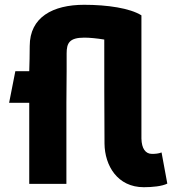

<svg xmlns="http://www.w3.org/2000/svg" viewBox="-20 -767 730 801"><path d="M331 -747C200 -747 104 -695 104 -575C104 -549 103 -493 102 -470H44L18 -338H102V0H257V-338L258 -470V-544C258 -587 269 -610 332 -610C354 -610 384 -607 415 -602C415 -471 415 -294 416 -168C417 -76 470 14 580 14C616 14 656 10 678 -1L654 -131C641 -126 628 -125 614 -125C587 -125 571 -147 570 -189V-703C522 -733 428 -747 331 -747Z"/></svg>

Font: Kreadon Extra Bold
Style: Regular
Weight: 800
Designer: kohakuno
Foundry: StudioGnu
Version: Version 1.000;Glyphs 3.1.2 (3151)